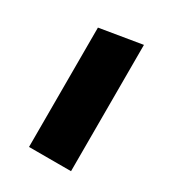

<svg xmlns="http://www.w3.org/2000/svg" viewBox="-117 -505 519 574"><g transform="rotate(30 142.0 -218.0)"><path d="M69 0V-412L214 -436V0Z"/></g></svg>

Font: Ysabeau Office ExtraBold
Style: Regular
Weight: 800
Designer: Christian Thalmann (Catharsis Fonts)
Version: Version 2.001;gftools[0.9.30]; featfreeze: tnum,lnum,ss02